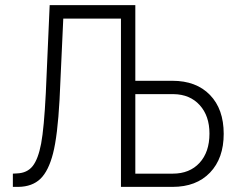

<svg xmlns="http://www.w3.org/2000/svg" viewBox="-20 -731 948 751"><path d="M509.3 -710.9V-415H654.3Q747.6 -415 801.3 -359.6Q855 -304.2 855 -207.5Q855 -111.8 801.5 -55.9Q748 0 654.8 0H453.1V-658.2H227.5L212.9 -340.3Q205.1 -199.7 187.5 -131.1Q169.9 -62.5 138.2 -31.7Q106.4 -1 52.2 0H30.3V-51.8L46.4 -52.7Q86.4 -54.2 107.9 -81.5Q129.4 -108.9 140.9 -169.4Q152.3 -230 159.2 -367.2L174.3 -710.9ZM509.3 -362.8V-51.8H655.8Q721.7 -51.8 760.5 -94Q799.3 -136.2 799.3 -208.5Q799.3 -277.8 761.2 -319.8Q723.1 -361.8 659.2 -362.8Z"/></svg>

Font: Roboto Condensed Light
Style: Regular
Weight: 300
Designer: Google
Version: Version 2.134; 2016